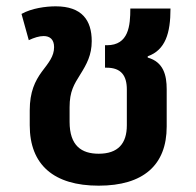

<svg xmlns="http://www.w3.org/2000/svg" viewBox="-20 -575 621 607"><path d="M292 12C433 12 507 -53 507 -175V-293C507 -337 497 -379 447 -393V-397C503 -417 519 -470 519 -548H392C392 -494 387 -432 318 -432H312V-361H317C363 -361 381 -336 381 -292V-179C381 -121 353 -89 292 -89C238 -89 200 -114 200 -190V-236C200 -286 214 -308 234 -340C254 -372 270 -401 270 -445C270 -511 239 -555 156 -555C125 -555 80 -549 48 -531L71 -448C88 -456 104 -461 118 -461C137 -461 151 -451 151 -426C151 -397 134 -377 112 -348C91 -319 74 -285 74 -226V-179C74 -54 150 12 292 12Z"/></svg>

Font: Noto Sans Thai Semi
Style: Regular
Weight: 600
Designer: Monotype Design Team
Foundry: Monotype Imaging Inc.
Version: Version 1.901